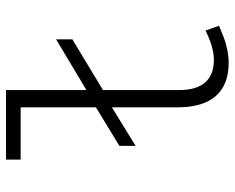

<svg xmlns="http://www.w3.org/2000/svg" viewBox="-91 -678 782 640"><g transform="rotate(-90 300.0 -358.0)"><path d="M410.2 13.2Q337.9 13.2 300 -29.5Q262.2 -72.3 262.2 -158.2V-376L133.8 -296.9V-351.1L262.2 -429.2V-680.2H87.9V-729H319.8V-460.9L488.8 -562V-507.8L319.8 -405.8V-152.8Q319.8 -36.1 420.9 -36.1Q462.4 -36.1 518.1 -64L534.2 -19Q504.4 -6.8 492.9 -2.2Q481.4 2.4 457.5 7.8Q433.6 13.2 410.2 13.2Z"/></g></svg>

Font: Office Code Pro D Light
Style: Regular
Weight: 300
Designer: Nathan Rutzky & Paul D. Hunt
Foundry: Adobe Systems Incorporated
Version: Version 1.004;PS 001.004;hotconv 1.0.70;makeotf.lib2.5.58329